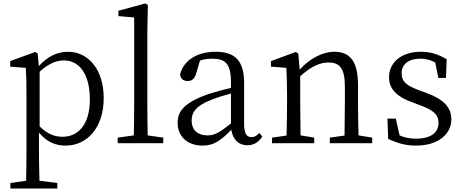

<svg xmlns="http://www.w3.org/2000/svg" viewBox="-20 -827 2674 1109"><path d="M209 -413C269 -467 314 -478 350 -478C437 -478 499 -400 499 -253C499 -101 427 -37 341 -37C296 -37 253 -53 209 -97ZM198 -517 184 -527 39 -474V-442L129 -435C132 -388 133 -346 133 -282V34C133 93 132 157 131 217L40 230V262H311V230L208 217C206 156 205 90 205 32V-61C254 -2 308 14 358 14C486 14 579 -92 579 -261C579 -425 490 -528 373 -528C314 -528 256 -503 204 -445Z M833 -45C832 -104 831 -169 831 -228V-644L834 -798L819 -807L664 -765V-734L755 -726V-228C755 -169 754 -104 753 -45L660 -32V0H923V-32Z M1314 -114C1250 -63 1221 -45 1179 -45C1125 -45 1087 -72 1087 -132C1087 -172 1105 -214 1202 -251C1229 -262 1273 -276 1314 -287ZM1478 -59C1463 -43 1451 -35 1433 -35C1406 -35 1390 -53 1390 -111V-348C1390 -478 1336 -528 1225 -528C1119 -528 1041 -479 1020 -397C1022 -373 1039 -359 1064 -359C1090 -359 1105 -374 1113 -403L1135 -477C1161 -486 1184 -488 1205 -488C1281 -488 1314 -461 1314 -351V-319C1268 -309 1220 -295 1181 -283C1045 -234 1006 -185 1006 -118C1006 -32 1070 14 1150 14C1215 14 1255 -15 1316 -77C1325 -22 1357 12 1408 12C1443 12 1471 -2 1495 -38Z M2051 -45C2049 -100 2048 -176 2048 -228V-332C2048 -473 2002 -528 1911 -528C1844 -528 1769 -489 1711 -425L1703 -517L1689 -527L1545 -474V-442L1634 -435C1636 -388 1638 -346 1638 -283V-228C1638 -177 1637 -100 1635 -44L1551 -32V0H1795V-32L1716 -45C1715 -100 1714 -177 1714 -228V-386C1778 -445 1829 -466 1878 -466C1942 -466 1972 -432 1972 -328V-228C1972 -176 1971 -99 1970 -44L1885 -32V0H2130V-32Z M2402 -305C2328 -333 2300 -354 2300 -405C2300 -454 2337 -488 2410 -488C2439 -488 2467 -481 2494 -466L2512 -377H2556L2560 -485C2512 -513 2468 -528 2410 -528C2292 -528 2227 -460 2227 -382C2227 -308 2279 -266 2359 -237L2409 -218C2482 -191 2513 -166 2513 -117C2513 -63 2471 -26 2382 -26C2345 -26 2315 -33 2288 -45L2266 -142H2218L2222 -25C2275 0 2322 14 2382 14C2518 14 2587 -58 2587 -137C2587 -204 2547 -252 2441 -291Z"/></svg>

Font: Source Han Serif AKR9
Style: Regular
Weight: 400
Designer: Ryoko NISHIZUKA 西塚涼子 (kana & ideographs); Frank Grießhammer (Latin, Greek & Cyrillic); Sandoll Communications 산돌커뮤니케이션, 
Foundry: Adobe Systems Incorporated
Version: Version 1.005;hotconv 1.0.107;makeotfexe 2.5.65593